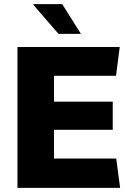

<svg xmlns="http://www.w3.org/2000/svg" viewBox="-20 -915 639 935"><path d="M563 -686 545 -546H243V-420H529V-283H243V-143H546L565 0H65V-686ZM374 -750H265L142 -892L143 -895H283Z"/></svg>

Font: Chivo ExtraBold
Style: Regular
Weight: 800
Designer: Hector Gatti
Foundry: Omnibus-Type
Version: Version 1.007